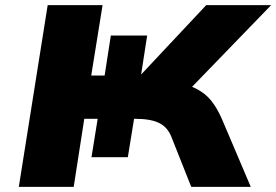

<svg xmlns="http://www.w3.org/2000/svg" viewBox="-20 -725 1072 745"><path d="M53 0 165 -705H378L334 -432H386L410 -587H551L527 -432H524L780 -705H1032L701 -363L636 -411Q698 -402 737 -383Q776 -364 799.5 -334.5Q823 -305 842 -261L953 0H722L645 -194Q630 -232 597 -248Q564 -264 505 -264H462L503 -281L476 -115H335L359 -264H307L266 0Z"/></svg>

Font: Nunito Sans 10pt Expanded Black
Style: Italic
Weight: 900
Width: 7
Italic angle: -9°
Designer: Vernon Adams
Foundry: Vernon Adams
Version: Version 3.101;gftools[0.9.27]